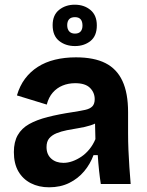

<svg xmlns="http://www.w3.org/2000/svg" viewBox="-20 -783 625 817"><path d="M189 14Q145 14 111 -3.5Q77 -21 58 -54Q39 -87 39 -136Q39 -179 55.5 -208Q72 -237 104 -255Q136 -273 183 -285Q230 -297 290 -306Q322 -311 342.5 -315.5Q363 -320 373 -330.5Q383 -341 383 -361Q383 -389 363 -409Q343 -429 300 -429Q271 -429 246.5 -419Q222 -409 204.5 -389Q187 -369 179 -338L52 -377Q64 -418 86.5 -448Q109 -478 141 -498.5Q173 -519 214 -529Q255 -539 303 -539Q380 -539 428.5 -514.5Q477 -490 501 -438.5Q525 -387 525 -306V-216Q525 -181 526.5 -145Q528 -109 530.5 -72.5Q533 -36 536 0H409Q405 -25 401.5 -57.5Q398 -90 396 -123H378Q364 -85 338 -54Q312 -23 274.5 -4.5Q237 14 189 14ZM250 -90Q269 -90 288.5 -97Q308 -104 326.5 -116.5Q345 -129 360.5 -148Q376 -167 386 -191L384 -275L407 -270Q389 -257 365 -249.5Q341 -242 315.5 -238Q290 -234 265 -229Q240 -224 220.5 -216Q201 -208 189.5 -194.5Q178 -181 178 -157Q178 -126 198 -108Q218 -90 250 -90ZM299 -587Q259 -587 231.5 -609Q204 -631 204 -676Q204 -719 231.5 -741Q259 -763 298 -763Q338 -763 365 -740.5Q392 -718 392 -675Q392 -630 365 -608.5Q338 -587 299 -587ZM299 -640Q315 -640 323 -649Q331 -658 331 -674Q331 -692 323 -701Q315 -710 299 -710Q282 -710 274 -701Q266 -692 266 -676Q266 -659 274.5 -649.5Q283 -640 299 -640Z"/></svg>

Font: Bricolage Grotesque
Style: Bold
Weight: 700
Designer: Mathieu Triay
Foundry: Atelier Triay
Version: Version 1.001;gftools[0.9.33.dev8+g029e19f]